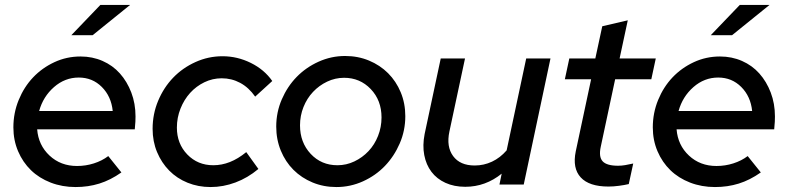

<svg xmlns="http://www.w3.org/2000/svg" viewBox="-20 -745 3183 775"><path d="M470 -49Q426 -18 381 -4Q336 10 285 10Q231 10 184.5 -8Q138 -26 105 -58Q72 -90 53 -134.5Q34 -179 34 -231Q34 -289 55.5 -341.5Q77 -394 113.5 -432.5Q150 -471 199.5 -494Q249 -517 305 -517Q353 -517 394 -499Q435 -481 464 -448.5Q493 -416 510 -371.5Q527 -327 527 -275Q527 -265 526.5 -254Q526 -243 524 -223H130Q135 -159 180 -117Q225 -75 291 -75Q326 -75 359 -85.5Q392 -96 417 -115ZM298 -432Q242 -432 198 -393.5Q154 -355 138 -297H435Q429 -356 391 -394Q353 -432 298 -432ZM385 -725H505L354 -603H268Z M841 -78Q875 -78 908 -91Q941 -104 974 -131L1023 -63Q980 -27 930.5 -8.5Q881 10 830 10Q780 10 737 -7.5Q694 -25 663 -56.5Q632 -88 614 -131Q596 -174 596 -225Q596 -285 618.5 -338.5Q641 -392 679 -431.5Q717 -471 769 -494.5Q821 -518 878 -518Q938 -518 992.5 -491Q1047 -464 1079 -418L1010 -355Q984 -392 949.5 -410.5Q915 -429 875 -429Q838 -429 805 -413Q772 -397 747.5 -370Q723 -343 708.5 -306.5Q694 -270 694 -230Q694 -165 736 -121.5Q778 -78 841 -78Z M1095 -234Q1095 -292 1117.5 -344Q1140 -396 1177.5 -434.5Q1215 -473 1266 -496Q1317 -519 1373 -519Q1425 -519 1469.5 -500.5Q1514 -482 1546.5 -449.5Q1579 -417 1597.5 -372.5Q1616 -328 1616 -276Q1616 -218 1593.5 -166Q1571 -114 1533.5 -75Q1496 -36 1445 -13Q1394 10 1338 10Q1286 10 1241.5 -8.5Q1197 -27 1164.5 -59.5Q1132 -92 1113.5 -137Q1095 -182 1095 -234ZM1342 -78Q1378 -78 1410.5 -93.5Q1443 -109 1467.5 -135Q1492 -161 1506 -196.5Q1520 -232 1520 -271Q1520 -340 1476.5 -385.5Q1433 -431 1369 -431Q1333 -431 1300.5 -415.5Q1268 -400 1243.5 -374Q1219 -348 1205 -313Q1191 -278 1191 -239Q1191 -170 1234 -124Q1277 -78 1342 -78Z M1857 -509 1794 -214Q1781 -153 1809 -115Q1837 -77 1896 -77Q1933 -77 1966 -92.5Q1999 -108 2025 -138L2104 -509H2202L2094 0H1996L2005 -44Q1973 -18 1936 -4.5Q1899 9 1858 9Q1813 9 1778 -7Q1743 -23 1721.5 -51.5Q1700 -80 1692.5 -119Q1685 -158 1694 -204L1759 -509Z M2304 -134 2366 -425H2260L2278 -509H2383L2411 -639L2514 -663L2481 -509H2627L2609 -425H2463L2405 -153Q2396 -112 2412.5 -94Q2429 -76 2475 -76Q2489 -76 2503.5 -78.5Q2518 -81 2536 -85L2518 -2Q2501 2 2478.5 5Q2456 8 2436 8Q2358 8 2324 -29Q2290 -66 2304 -134Z M3051 -49Q3007 -18 2962 -4Q2917 10 2866 10Q2812 10 2765.5 -8Q2719 -26 2686 -58Q2653 -90 2634 -134.5Q2615 -179 2615 -231Q2615 -289 2636.5 -341.5Q2658 -394 2694.5 -432.5Q2731 -471 2780.5 -494Q2830 -517 2886 -517Q2934 -517 2975 -499Q3016 -481 3045 -448.5Q3074 -416 3091 -371.5Q3108 -327 3108 -275Q3108 -265 3107.5 -254Q3107 -243 3105 -223H2711Q2716 -159 2761 -117Q2806 -75 2872 -75Q2907 -75 2940 -85.5Q2973 -96 2998 -115ZM2879 -432Q2823 -432 2779 -393.5Q2735 -355 2719 -297H3016Q3010 -356 2972 -394Q2934 -432 2879 -432ZM2966 -725H3086L2935 -603H2849Z"/></svg>

Font: Red Hat Display Medium
Style: Italic
Weight: 500
Italic angle: -12°
Designer: Pentagram / MCKL
Foundry: Pentagram / MCKL
Version: Version 1.003; Red Hat Display Medium Italic